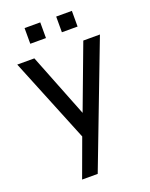

<svg xmlns="http://www.w3.org/2000/svg" viewBox="-175 -820 898 1150"><g transform="rotate(-20 274.0 -245.0)"><path d="M331 -630.5V-730.5H431V-630.5ZM129.5 -630.5V-730.5H229.5V-630.5ZM143 240 232 -2.5 13.5 -540H122.5L282.5 -134.5L434.5 -540H540.5L242.5 240Z"/></g></svg>

Font: Vela Sans SemBd
Style: Regular
Weight: 600
Designer: Principal design: Mikhail Sharanda - project Manrope.
Design modification: Ravid Balaliev
Foundry: Mikhail Sharanda
Version: Version 1.001